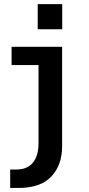

<svg xmlns="http://www.w3.org/2000/svg" viewBox="-20 -732 440 952"><path d="M167 -711.5H288.5V-587H167ZM30.5 200V108.5H61.5Q114.5 108.5 142.8 75Q171 41.5 171 -22.5V-409.5H37.5V-500H288V-6Q288 86 234.8 143Q181.5 200 71 200Z"/></svg>

Font: Trispace SemiCondensed Medium
Style: Regular
Weight: 500
Width: 4
Designer: Tyler Finck
Foundry: Etcetera Type Company
Version: Version 1.210; ttfautohint (v1.8.3)